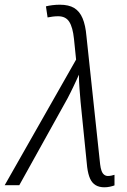

<svg xmlns="http://www.w3.org/2000/svg" viewBox="-67 -786 541 815"><path d="M376 9Q354 9 339 0Q324 -9 315.5 -27.5Q307 -46 303 -77L275 -354Q273 -380 270.5 -410Q268 -440 268 -469Q262 -456 256 -442.5Q250 -429 244 -417Q238 -405 232 -392.5Q226 -380 220 -369L15 0H-47L256 -533L247 -621Q242 -670 227 -693.5Q212 -717 180 -717Q168 -717 156.5 -715.5Q145 -714 135 -712L128 -759Q139 -762 155 -764Q171 -766 187 -766Q225 -766 248 -752Q271 -738 283.5 -708.5Q296 -679 300 -632L358 -89Q360 -72 364 -61Q368 -50 375 -44.5Q382 -39 391 -39Q398 -39 405.5 -40.5Q413 -42 419 -44V1Q411 4 399.5 6.5Q388 9 376 9Z"/></svg>

Font: Noto Sans Display Light
Style: Italic
Weight: 300
Italic angle: -12°
Designer: Monotype Design Team
Foundry: Monotype Imaging Inc.
Version: Version 2.003